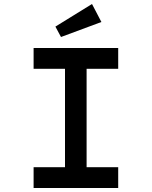

<svg xmlns="http://www.w3.org/2000/svg" viewBox="-20 -940 759 960"><path d="M148 0V-104H305V-596H148V-700H571V-596H413V-104H571V0ZM285 -755 257 -807 440 -920 487 -830Z"/></svg>

Font: Lexend Mega
Style: Regular
Weight: 400
Designer: Bonnie Shaver-Troup, Thomas Jockin
Foundry: Lexend
Version: Version 1.007